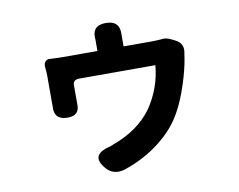

<svg xmlns="http://www.w3.org/2000/svg" viewBox="-77 -736 1134 911"><g transform="rotate(-10 490.0 -280.5)"><path d="M366 46Q301 -27 402 -52Q406 -54 414 -56Q419 -58 421 -59Q545 -104 610 -193Q673 -284 683 -395H583H484H316Q286 -395 286 -368Q286 -324 286 -280Q286 -279 286 -278Q289 -222 231 -222Q165 -222 169 -285Q169 -286 169 -287Q169 -362 169 -436Q169 -454 166 -478Q165 -494 173.5 -503.5Q182 -513 197 -511Q235 -509 257 -509H424V-561Q424 -562 424 -563Q416 -633 486 -633Q555 -633 550 -563Q550 -562 550 -561V-509H686Q707 -509 731 -511Q753 -516 782 -501L800 -492Q839 -471 828 -425Q826 -409 825 -404Q816 -348 794 -281Q770 -207 742 -157Q701 -81 624 -22Q549 36 452 68Q399 83 366 46Z"/></g></svg>

Font: GenSenRounded2 TW B
Style: Regular
Weight: 700
Version: Version 2.000;PS 2;hotconv 16.6.51;makeotf.lib2.5.65220 DEVE